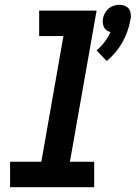

<svg xmlns="http://www.w3.org/2000/svg" viewBox="-20 -779 565 799"><path d="M22 0V-106H152L244 -629H143V-735H382L271 -106H372V0ZM424 -525 382 -569Q420 -602 440 -646Q434 -647 428 -650Q415 -657 410.5 -671.5Q406 -686 408.5 -701Q411 -716 420.5 -730.5Q430 -745 445.5 -752Q461 -759 476 -759Q492 -759 505 -752Q518 -745 522 -730.5Q526 -716 524 -701L523 -698Q504 -592 424 -525Z"/></svg>

Font: Iosevka SS08
Style: Bold Italic
Weight: 700
Italic angle: -10°
Monospace: yes
Designer: Belleve Invis
Foundry: Belleve Invis
Version: 2.1.0; ttfautohint (v1.8.2)